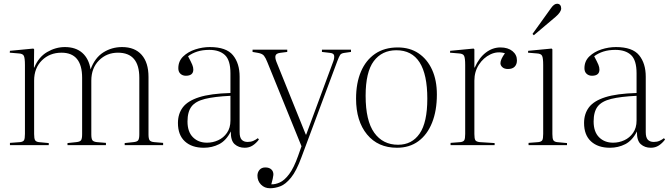

<svg xmlns="http://www.w3.org/2000/svg" viewBox="-20 -774 3567 1024"><path d="M33 0V-12L87 -16Q103 -18 108 -26Q113 -34 113 -60V-427Q113 -465 107 -476.5Q101 -488 80 -489L32 -493L33 -503L158 -515L162 -511L161 -414H163Q186 -470 231.5 -496.5Q277 -523 326 -523Q384 -523 419 -492Q454 -461 463 -404Q486 -466 531 -494.5Q576 -523 631 -523Q699 -523 735.5 -481.5Q772 -440 772 -364V-57Q772 -35 777.5 -26.5Q783 -18 802 -16L850 -12V0H645V-11L692 -16Q712 -18 717.5 -26.5Q723 -35 723 -58V-359Q723 -493 609 -493Q549 -493 508 -452Q467 -411 467 -344V-57Q467 -35 472.5 -26.5Q478 -18 497 -16L545 -12V0H340V-11L387 -16Q407 -18 412.5 -26.5Q418 -35 418 -58V-359Q418 -493 308 -493Q245 -493 203.5 -452Q162 -411 162 -344V-59Q162 -35 167 -26.5Q172 -18 187 -16L240 -11V0Z M1067 14Q1003 14 966 -20Q929 -54 929 -118Q929 -167 955 -201.5Q981 -236 1042 -255.5Q1103 -275 1209 -278V-383Q1209 -453 1179.5 -480.5Q1150 -508 1096 -508Q1060 -508 1032 -499Q1004 -490 983 -474Q1000 -442 1005.5 -428.5Q1011 -415 1011 -403Q1011 -370 971 -370Q954 -370 942.5 -380.5Q931 -391 931 -410Q931 -448 957 -473Q983 -498 1021.5 -510.5Q1060 -523 1099 -523Q1187 -523 1222.5 -479.5Q1258 -436 1258 -365V-69Q1258 -41 1269 -29Q1280 -17 1301 -17Q1318 -17 1331.5 -23Q1345 -29 1355 -37L1361 -30Q1346 -10 1327.5 2Q1309 14 1285 14Q1253 14 1231.5 -5Q1210 -24 1211 -73Q1186 -24 1148.5 -5Q1111 14 1067 14ZM1084 -13Q1115 -13 1143.5 -26Q1172 -39 1190.5 -65.5Q1209 -92 1209 -131V-263Q1124 -259 1073.5 -246.5Q1023 -234 1001.5 -206Q980 -178 980 -126Q980 -71 1009 -42Q1038 -13 1084 -13Z M1420 230Q1391 230 1372 210.5Q1353 191 1353 163Q1353 145 1364 132Q1375 119 1395 119Q1416 119 1427.5 130Q1439 141 1438 159Q1437 167 1434.5 179.5Q1432 192 1427 209Q1448 210 1472.5 199Q1497 188 1522 155Q1547 122 1570 57L1588 6L1406 -442Q1397 -465 1388 -476.5Q1379 -488 1356 -492L1327 -497V-509H1512V-497L1473 -492Q1453 -489 1449.5 -477.5Q1446 -466 1454 -445L1611 -56H1613L1758 -448Q1764 -465 1762 -477.5Q1760 -490 1740 -492L1697 -497V-509H1852V-497L1817 -492Q1800 -490 1794 -481Q1788 -472 1779 -448L1588 64Q1561 138 1532 173.5Q1503 209 1475 219.5Q1447 230 1420 230Z M2097 14Q1996 14 1937.5 -57Q1879 -128 1879 -248Q1879 -331 1905 -392Q1931 -453 1980.5 -487Q2030 -521 2101 -521Q2166 -521 2212.5 -489.5Q2259 -458 2284.5 -402Q2310 -346 2310 -270Q2310 -184 2284.5 -120Q2259 -56 2211.5 -21Q2164 14 2097 14ZM2103 -2Q2177 -2 2218 -61.5Q2259 -121 2259 -248Q2259 -506 2094 -506Q2017 -506 1973.5 -448Q1930 -390 1930 -263Q1930 -130 1976 -66Q2022 -2 2103 -2Z M2383 0V-12L2435 -16Q2451 -18 2456 -26Q2461 -34 2461 -60V-427Q2461 -465 2455 -476.5Q2449 -488 2428 -489L2380 -493L2381 -503L2506 -515L2510 -511V-414H2512Q2535 -466 2571 -493.5Q2607 -521 2649 -521Q2689 -521 2713 -501.5Q2737 -482 2737 -452Q2737 -431 2725 -418.5Q2713 -406 2689 -406Q2670 -406 2659.5 -415.5Q2649 -425 2649 -437Q2649 -457 2673 -490Q2633 -502 2595.5 -484Q2558 -466 2534 -429Q2510 -392 2510 -344V-59Q2510 -35 2515 -26.5Q2520 -18 2539 -16L2618 -11V0Z M2799 0V-12L2851 -16Q2867 -18 2872 -26Q2877 -34 2877 -60V-427Q2877 -465 2871 -476.5Q2865 -488 2844 -489L2796 -493L2797 -503L2922 -515L2926 -511V-59Q2926 -35 2931 -26.5Q2936 -18 2951 -16L3004 -11V0ZM2827 -586 2820 -593 2919 -731Q2935 -754 2951 -754Q2962 -754 2967.5 -747Q2973 -740 2973 -729Q2973 -710 2943 -684Z M3233 14Q3169 14 3132 -20Q3095 -54 3095 -118Q3095 -167 3121 -201.5Q3147 -236 3208 -255.5Q3269 -275 3375 -278V-383Q3375 -453 3345.5 -480.5Q3316 -508 3262 -508Q3226 -508 3198 -499Q3170 -490 3149 -474Q3166 -442 3171.5 -428.5Q3177 -415 3177 -403Q3177 -370 3137 -370Q3120 -370 3108.5 -380.5Q3097 -391 3097 -410Q3097 -448 3123 -473Q3149 -498 3187.5 -510.5Q3226 -523 3265 -523Q3353 -523 3388.5 -479.5Q3424 -436 3424 -365V-69Q3424 -41 3435 -29Q3446 -17 3467 -17Q3484 -17 3497.5 -23Q3511 -29 3521 -37L3527 -30Q3512 -10 3493.5 2Q3475 14 3451 14Q3419 14 3397.5 -5Q3376 -24 3377 -73Q3352 -24 3314.5 -5Q3277 14 3233 14ZM3250 -13Q3281 -13 3309.5 -26Q3338 -39 3356.5 -65.5Q3375 -92 3375 -131V-263Q3290 -259 3239.5 -246.5Q3189 -234 3167.5 -206Q3146 -178 3146 -126Q3146 -71 3175 -42Q3204 -13 3250 -13Z"/></svg>

Font: Display Extralight
Style: Regular
Weight: 200
Designer: Latin by Veronika Burian and Jose Scaglione. Greek by Irene Vlachou. Cyrillic by Vera Evstafieva.
Foundry: TypeTogether
Version: Version 3.002